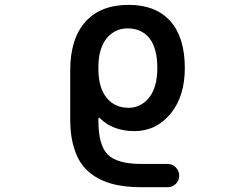

<svg xmlns="http://www.w3.org/2000/svg" viewBox="-20 -577 1040 805"><path d="M573.2 208Q497.1 208 441.4 191.4Q384.8 173.8 347.7 139.6Q310.5 105.5 293 50.8Q274.4 -2.9 274.4 -75.2V-282.2Q274.4 -414.1 337.9 -485.4Q401.4 -556.6 519.5 -556.6Q632.8 -556.6 694.3 -488.3Q754.9 -419.9 754.9 -292Q754.9 -172.9 695.3 -100.6Q634.8 -27.3 543.9 -27.3Q453.1 -27.3 398.4 -82Q396.5 -84 394.5 -83Q392.6 -82 392.6 -79.1V-70.3Q392.6 32.2 432.1 71.3Q471.7 110.4 573.2 110.4H682.6Q703.1 110.4 717.3 125Q731.4 139.6 731.4 159.7Q731.4 179.7 717.3 193.8Q703.1 208 682.6 208ZM514.6 -458Q461.9 -458 426.8 -416Q392.6 -372.1 392.6 -296.9V-287.1Q392.6 -209 427.7 -166Q461.9 -125 519.5 -125Q570.3 -125 605.5 -168Q639.6 -211.9 639.6 -292Q639.6 -374 606.4 -417Q573.2 -458 514.6 -458Z"/></svg>

Font: Rounded-X Mgen+ 1mn medium
Style: Regular
Weight: 500
Designer: [Source Han Sans]
Ryoko NISHIZUKA  (kana & ideographs); Paul D. Hunt (Latin, Greek & Cyrillic); Wenlong ZHANG  (bopomofo
Version: Version 1.059.20150602